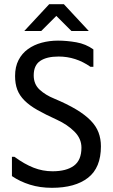

<svg xmlns="http://www.w3.org/2000/svg" viewBox="-20 -900 540 917"><path d="M37 -59V-151H49Q97 -116 140.5 -99Q184 -82 231 -82Q297 -82 333 -108.5Q369 -135 369 -195Q369 -238 335.5 -271.5Q302 -305 252 -328Q197 -353 159 -374.5Q121 -396 97 -420Q73 -444 62.5 -472Q52 -500 52 -537Q52 -581 68.5 -613Q85 -645 113.5 -665.5Q142 -686 179 -696Q216 -706 257 -706Q299 -706 344.5 -698Q390 -690 426 -664V-581H412Q342 -630 260 -630Q203 -630 172 -609Q141 -588 141 -540Q141 -498 169 -472Q197 -446 239 -429Q301 -403 343.5 -377.5Q386 -352 412.5 -325Q439 -298 450.5 -267.5Q462 -237 462 -201Q462 -99 400.5 -51Q339 -3 228 -3Q171 -3 123 -18Q75 -33 37 -59ZM285 -880 404 -752H321L249 -824L177 -752H96L215 -880Z"/></svg>

Font: D2Coding
Style: Regular
Weight: 400
Monospace: yes
Designer: Yong-Rak Park; Jeong-Hwan Yoon; Sang-Min Lee;
Foundry: NHN Corporation
Version: Version 1.3.2; Build 20180524